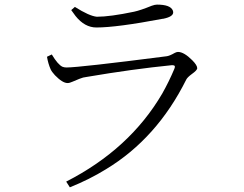

<svg xmlns="http://www.w3.org/2000/svg" viewBox="-20 -757 1040 820"><path d="M196.3 -460.9Q185.5 -485.4 180.7 -514.6L201.2 -524.4Q227.5 -480.5 247.1 -471.7Q254.9 -468.8 263.7 -468.8Q318.4 -468.8 690.4 -516.6Q703.1 -517.6 726.6 -531.2Q734.4 -535.2 740.2 -535.2Q765.6 -535.2 800.8 -500Q822.3 -478.5 822.3 -465.8Q822.3 -457 798.8 -440.4Q780.3 -426.8 775.4 -417Q650.4 -166 432.6 -34.2Q361.3 9.8 278.3 43L262.7 18.6Q534.2 -120.1 672.9 -357.4Q702.1 -409.2 724.6 -462.9Q731.4 -478.5 717.8 -478.5Q714.8 -478.5 712.9 -478.5Q546.9 -461.9 351.6 -428.7Q341.8 -426.8 335 -425.8Q326.2 -423.8 290 -408.2Q277.3 -402.3 268.6 -402.3Q247.1 -402.3 214.8 -435.5Q201.2 -450.2 196.3 -460.9ZM719.7 -704.1Q719.7 -685.5 676.8 -676.8Q675.8 -676.8 674.8 -676.8Q478.5 -639.6 391.6 -639.6Q341.8 -639.6 302.7 -688.5Q293.9 -700.2 284.2 -713.9L299.8 -727.5Q361.3 -688.5 393.6 -685.5Q450.2 -685.5 552.7 -707Q580.1 -712.9 627.9 -732.4Q641.6 -737.3 650.4 -737.3Q707 -737.3 717.8 -712.9Q719.7 -708 719.7 -704.1Z"/></svg>

Font: GenYoMin JP Light
Style: Regular
Weight: 300
Version: Version 1.001;PS 1;hotconv 16.6.51;makeotf.lib2.5.65220 DEVE